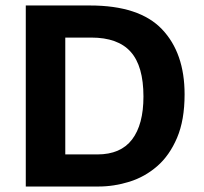

<svg xmlns="http://www.w3.org/2000/svg" viewBox="-20 -680 742 700"><path d="M74 0V-660H308Q488 -660 570.5 -573.5Q653 -487 653 -336Q653 -242 625.5 -177.5Q598 -113 553 -74Q508 -35 452 -17.5Q396 0 339 0ZM313 -543H218V-117H335Q420 -117 461.5 -171.5Q503 -226 503 -328Q503 -439 456.5 -491Q410 -543 313 -543Z"/></svg>

Font: Bricolage Grotesque 12pt Bricolage Grotesque 10pt Regular
Style: Bold
Weight: 700
Designer: Mathieu Triay
Foundry: Atelier Triay
Version: Version 1.001; ttfautohint (v1.8.4.7-5d5b);gftools[0.9.33.de